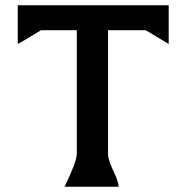

<svg xmlns="http://www.w3.org/2000/svg" viewBox="-20 -705 711 725"><path d="M617 -685V-539L530 -591H388V-124Q388 -104 402 -74L401 -75Q412 -52 419 -35Q426 -18 428 0H224Q270 -96 270 -123V-591H135Q117 -580 90.5 -564Q64 -548 47 -539V-685Z"/></svg>

Font: New Athena Unicode
Style: Bold
Weight: 700
Designer: J. Rusten 1997; rev. by R. Hancock 2001, 2002, rev. by D. Mastronarde 2002-2021
Foundry: Society for Classical Studies (formerly American Philological Association)
Version: Version 5.008